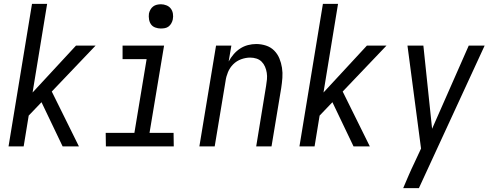

<svg xmlns="http://www.w3.org/2000/svg" viewBox="-20 -755 2540 990"><path d="M303 0 194 -228 128 -159 102 0H24L145 -735H223L148 -278L372 -520H473L247 -283L387 0Z M876 0H526L525 -70H673L736 -450H612V-520H826L751 -70H875ZM809 -608Q795 -608 781 -613Q767 -618 759 -629Q751 -640 748.5 -655Q746 -670 748 -685Q750 -695 755.5 -705Q761 -715 769.5 -721.5Q778 -728 788.5 -730.5Q799 -733 810 -733Q824 -733 838 -727.5Q852 -722 860.5 -711Q869 -700 871.5 -685Q874 -670 871 -655Q869 -645 863.5 -635Q858 -625 849.5 -618.5Q841 -612 830.5 -610Q820 -608 809 -608Z M1008 0 1094 -520H1173L1159 -438Q1170 -458 1184.5 -475Q1199 -492 1218 -504.5Q1237 -517 1258.5 -522.5Q1280 -528 1301 -528Q1327 -528 1351.5 -520Q1376 -512 1393.5 -494.5Q1411 -477 1420.5 -454Q1430 -431 1434 -405.5Q1438 -380 1436 -353.5Q1434 -327 1430 -301L1380 0H1301L1352 -312Q1355 -329 1356.5 -346Q1358 -363 1355.5 -379.5Q1353 -396 1346.5 -411Q1340 -426 1329 -437Q1318 -448 1302.5 -453Q1287 -458 1270 -458Q1247 -458 1223.5 -449.5Q1200 -441 1182.5 -423.5Q1165 -406 1155.5 -383Q1146 -360 1143 -337L1087 0Z M1803 0 1694 -228 1628 -159 1602 0H1524L1645 -735H1723L1648 -278L1872 -520H1973L1747 -283L1887 0Z M2059 215Q2073 182 2087 149.5Q2101 117 2117 84L2151 11L2081 -520H2163L2208 -91L2397 -520H2479L2140 215Z"/></svg>

Font: Iosevka Oblique
Style: Regular
Weight: 400
Italic angle: -9°
Monospace: yes
Designer: Belleve Invis
Foundry: Belleve Invis
Version: Version 32.5.0; ttfautohint (v1.8.4)